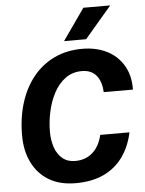

<svg xmlns="http://www.w3.org/2000/svg" viewBox="-62 -980 783 1040"><g transform="rotate(-5 330.0 -459.5)"><path d="M307 12Q222 12 162.5 -23.5Q103 -59 71.5 -123Q40 -187 40 -270Q40 -368 65.5 -448.5Q91 -529 138.5 -587.5Q186 -646 253.5 -678Q321 -710 405 -710Q480 -710 537.5 -681.5Q595 -653 628 -598.5Q661 -544 660 -466H501Q498 -526 470.5 -558Q443 -590 392 -590Q341 -590 303 -562Q265 -534 240.5 -488Q216 -442 204 -387Q192 -332 192 -278Q192 -230 205.5 -191.5Q219 -153 246.5 -130.5Q274 -108 315 -108Q372 -108 410 -142Q448 -176 462 -237H621Q605 -161 565 -105Q525 -49 461 -18.5Q397 12 307 12ZM311 -760 431 -931H577L431 -760Z"/></g></svg>

Font: Azeret Mono Thin SemiBold
Style: Italic
Weight: 600
Italic angle: -12°
Version: Version 1.002